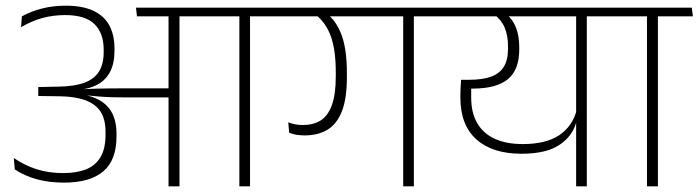

<svg xmlns="http://www.w3.org/2000/svg" viewBox="-20 -655 2456 675"><path d="M859 0V-607.5H821.5V0ZM982.5 -597.5 978.5 -628H697.5L702 -597.5ZM733.5 -597.5 730 -628H458L461.5 -597.5ZM572.5 0H611V-609H572.5ZM28.5 -99.5 32 -59.5Q65.5 -37 108.5 -25Q151.5 -13 205 -13Q296.5 -13 343 -52.5Q389.5 -92 389.5 -174.5V-185.5Q389.5 -229 373.5 -258.8Q357.5 -288.5 325.2 -305.2Q293 -322 243.5 -326.5L243 -338Q289.5 -340.5 320.5 -356.5Q351.5 -372.5 367 -402.5Q382.5 -432.5 382.5 -476V-484Q382.5 -532 364.5 -565.5Q346.5 -599 308.5 -617Q270.5 -635 211.5 -635Q166.5 -635 128 -625.2Q89.5 -615.5 57 -597.5L54 -559.5Q91.5 -581.5 129.5 -591.8Q167.5 -602 209 -602Q280 -602 312.2 -570.2Q344.5 -538.5 344.5 -480V-472Q344.5 -430.5 328.2 -404Q312 -377.5 277.5 -364.5Q243 -351.5 188 -350.5L114.5 -349V-317.5L191.5 -316.5Q245.5 -315.5 281 -302.2Q316.5 -289 333.8 -262Q351 -235 351 -192V-180.5Q351 -133.5 334 -103.8Q317 -74 283.8 -60.2Q250.5 -46.5 202 -46.5Q151.5 -46.5 109 -60Q66.5 -73.5 28.5 -99.5ZM239 -342V-322.5L280 -316L281 -320Q304.5 -317.5 326.5 -315.8Q348.5 -314 372.5 -313.2Q396.5 -312.5 424.5 -312.5H588.5V-344.5H424Q395.5 -344.5 370.8 -344.2Q346 -344 322.2 -343.5Q298.5 -343 272.5 -341.5L272 -345Z M1435 -607.5H1397.5V0H1435ZM1334.5 -597.5H1558.5L1554.5 -628H1330ZM952.5 -597.5H1514L1510 -628H948.5ZM1133.5 -603.5H1090Q1127 -573.5 1143.8 -525.5Q1160.5 -477.5 1160.5 -400.5V-387Q1160.5 -322.5 1146.5 -284.8Q1132.5 -247 1106.8 -231.2Q1081 -215.5 1045 -215.5Q1031 -215.5 1018.2 -217.8Q1005.5 -220 993.5 -225L996.5 -188.5Q1008 -183.5 1021.8 -181.2Q1035.5 -179 1051.5 -179Q1098 -179 1131 -198.8Q1164 -218.5 1181.8 -263.2Q1199.5 -308 1199.5 -383V-398.5Q1199.5 -477.5 1182.8 -526.5Q1166 -575.5 1133.5 -603.5Z M2043 -607.5H2005.5V0H2043ZM1942.5 -597.5H2167L2162.5 -628H1938.5ZM1523 -628 1527 -597.5H2117.5L2113.5 -628ZM1760 -605H1716Q1742.5 -585.5 1754.2 -558Q1766 -530.5 1766 -490V-484Q1766 -444 1751 -420Q1736 -396 1705.8 -385.2Q1675.5 -374.5 1629.5 -374.5H1601.5L1614 -343.5H1643.5Q1726 -344 1765.8 -376.8Q1805.5 -409.5 1805.5 -481.5V-488.5Q1805.5 -528.5 1794 -558Q1782.5 -587.5 1760 -605ZM1598.5 -316.5V-312Q1598.5 -215.5 1654.8 -165Q1711 -114.5 1813 -114.5Q1899.5 -114.5 1945.5 -144.8Q1991.5 -175 2005.5 -223.5H2009.5L2007.5 -268Q1992 -210 1945.2 -179.2Q1898.5 -148.5 1818 -148.5Q1760 -148.5 1719.5 -167Q1679 -185.5 1657.8 -222Q1636.5 -258.5 1636.5 -312.5V-363L1601 -374.5Q1599.5 -356 1599 -342.5Q1598.5 -329 1598.5 -316.5Z M2293 0V-607.5H2254.5V0ZM2416 -597.5 2412 -628H2131.5L2135.5 -597.5Z"/></svg>

Font: Anek Devanagari Medium ExtraLight
Style: Regular
Weight: 250
Version: Version 1.003